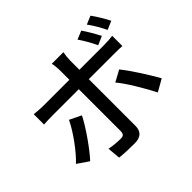

<svg xmlns="http://www.w3.org/2000/svg" viewBox="-192 -1081 1383 1383"><g transform="rotate(-45 500.0 -389.0)"><path d="M836 -666 770 -637Q730 -719 693 -771L758 -798Q797 -741 836 -666ZM961 -695 896 -667Q859 -743 817 -800L881 -827Q902 -798 925 -760Q948 -722 961 -695ZM138 -87 52 -146Q101 -192 156 -267.5Q211 -343 241 -406L330 -363Q298 -300 240 -217Q182 -134 138 -87ZM925 -145 833 -93Q800 -158 752 -237Q704 -316 667 -360L753 -407Q790 -362 840.5 -284Q891 -206 925 -145ZM179 -608H447V-701Q447 -719 444.5 -743Q442 -767 439 -779H557Q554 -764 551.5 -740Q549 -716 549 -700V-608H800Q850 -608 889 -614V-510Q860 -512 801 -512H549V-508V-36Q549 49 455 49Q367 49 304 42L295 -57Q354 -46 409 -46Q429 -46 437.5 -54.5Q446 -63 447 -83V-508V-512H180Q131 -512 90 -509V-614Q146 -608 179 -608Z"/></g></svg>

Font: Sinter Medium
Style: Regular
Weight: 500
Foundry: Adobe & rsms
Version: Version 1.000